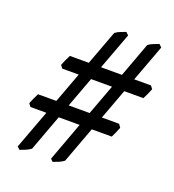

<svg xmlns="http://www.w3.org/2000/svg" viewBox="-109 -717 672 741"><g transform="rotate(20 227.0 -346.5)"><path d="M172.9 -288.1H258.8L305.2 -413.1H219.2ZM376 -469.2H444.8L454.1 -457Q450.2 -446.3 444.3 -433.8Q438.5 -421.4 434.1 -413.1H355.5L309.1 -288.1H379.9L389.2 -274.9Q385.3 -265.1 379.9 -252.7Q374.5 -240.2 370.1 -231.9H288.1L232.9 -83Q224.1 -76.2 212.9 -71.3Q201.7 -66.4 189 -62L179.2 -71.8L238.3 -231.9H152.3L97.2 -83Q87.9 -76.2 76.9 -71.3Q65.9 -66.4 53.2 -62L42 -71.8L101.6 -231.9H36.1L26.9 -244.1Q30.8 -253.9 36.1 -266.1Q41.5 -278.3 46.9 -288.1H122.1L168.5 -413.1H101.1L91.8 -424.8Q95.7 -435.5 101.1 -447.5Q106.4 -459.5 111.8 -469.2H189.5L242.2 -610.8Q252.4 -618.7 263.4 -622.6Q274.4 -626.5 285.2 -630.9L295.9 -620.1L239.7 -469.2H325.7L377.9 -610.8Q388.7 -618.7 399.7 -622.6Q410.6 -626.5 420.9 -630.9L432.1 -620.1Z"/></g></svg>

Font: Gentium Plus APac
Style: Italic
Weight: 400
Italic angle: -8°
Designer: J. Victor Gaultney, Annie Olsen, Iska Routamaa, Becca Hirsbrunner
Foundry: SIL International
Version: Version 5.000